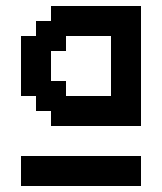

<svg xmlns="http://www.w3.org/2000/svg" viewBox="-20 -720 540 640"><path d="M50 -100H450V-200H50ZM450 -300V-700H150V-650H100V-600H50V-400H100V-350H150V-300ZM200 -400V-450H150V-550H200V-600H350V-400Z"/></svg>

Font: Matrix Sans Video
Style: Regular
Weight: 400
Designer: Brad Neil
Version: Version 1.100